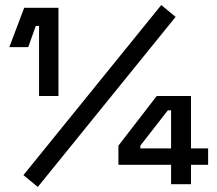

<svg xmlns="http://www.w3.org/2000/svg" viewBox="-20 -731 863 762"><path d="M135 -350H212V-700H76L17 -544H92L122 -628H135ZM73 -36 130 11 677 -664 620 -711ZM450 -77H659V0H738V-77H806V-142H738V-350H602L450 -153ZM537 -142V-153L646 -293H659V-142Z"/></svg>

Font: Meta Space Medium
Style: Regular
Weight: 500
Designer: Meta Pool / Florian Karsten
Foundry: Meta Pool / Florian Karsten
Version: Version 2.000;Glyphs 3.1.1 (3137)